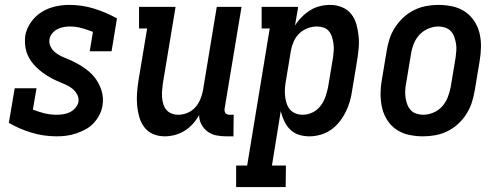

<svg xmlns="http://www.w3.org/2000/svg" viewBox="-20 -548 2040 783"><path d="M211 8Q158 8 108.5 -7Q59 -22 16 -47L40 -188H129L114 -101Q137 -92 161 -86Q185 -80 210 -80Q224 -80 237.5 -82Q251 -84 264 -90Q277 -96 287 -107.5Q297 -119 300 -132Q302 -149 294.5 -163Q287 -177 275 -186.5Q263 -196 248.5 -202.5Q234 -209 219.5 -215Q205 -221 191 -228.5Q177 -236 164.5 -244.5Q152 -253 140 -263Q128 -273 118 -284.5Q108 -296 100 -309.5Q92 -323 87.5 -338Q83 -353 82 -369.5Q81 -386 83 -403Q88 -431 106 -457Q124 -483 150 -499Q176 -515 205 -521.5Q234 -528 263 -528Q316 -528 365 -512.5Q414 -497 457 -473L435 -339H346L359 -418Q336 -427 313 -433.5Q290 -440 264 -440Q252 -440 239 -437.5Q226 -435 214 -429Q202 -423 193 -412Q184 -401 182 -389Q179 -372 186.5 -357.5Q194 -343 206 -333.5Q218 -324 232.5 -317.5Q247 -311 261.5 -305Q276 -299 290 -291.5Q304 -284 317 -275.5Q330 -267 342 -257Q354 -247 363.5 -235.5Q373 -224 380.5 -210.5Q388 -197 393 -182Q398 -167 399.5 -150.5Q401 -134 398 -118Q395 -98 385.5 -79.5Q376 -61 361.5 -45.5Q347 -30 328 -20Q309 -10 289.5 -3.5Q270 3 250.5 5.5Q231 8 211 8Z M652 8Q626 8 604 -1.5Q582 -11 568 -30Q554 -49 547.5 -72.5Q541 -96 539 -120.5Q537 -145 539 -170.5Q541 -196 545 -221L580 -432H547V-520H696L644 -207Q642 -193 641 -178.5Q640 -164 641 -150.5Q642 -137 646 -123.5Q650 -110 658.5 -100Q667 -90 680 -85Q693 -80 707 -80Q726 -80 745 -88Q764 -96 777 -111Q790 -126 797.5 -144.5Q805 -163 808 -181L864 -520H965L896 -105Q895 -100 896 -95Q897 -90 899.5 -86.5Q902 -83 907 -81.5Q912 -80 917 -80H933L932 8H902Q881 8 861.5 4Q842 0 826.5 -11.5Q811 -23 801.5 -40.5Q792 -58 792 -79Q782 -60 766.5 -43Q751 -26 732.5 -14.5Q714 -3 693 2.5Q672 8 652 8Z M943 215V127H988L1080 -432H1047V-520H1196L1183 -444Q1195 -463 1211 -479Q1227 -495 1245.5 -506.5Q1264 -518 1285 -523Q1306 -528 1327 -528Q1352 -528 1375 -518.5Q1398 -509 1412.5 -490.5Q1427 -472 1433.5 -448.5Q1440 -425 1442.5 -400Q1445 -375 1442.5 -349.5Q1440 -324 1436 -299L1416 -179Q1413 -156 1406.5 -134Q1400 -112 1389.5 -91Q1379 -70 1364 -51Q1349 -32 1329.5 -18.5Q1310 -5 1287 1.5Q1264 8 1242 8Q1219 8 1198.5 1.5Q1178 -5 1163 -20Q1148 -35 1139 -54.5Q1130 -74 1125 -95L1089 127H1146L1145 215ZM1215 -80Q1235 -80 1254.5 -89.5Q1274 -99 1287 -116Q1300 -133 1307 -153Q1314 -173 1318 -193L1338 -313Q1340 -327 1341 -341.5Q1342 -356 1340 -370Q1338 -384 1334 -397Q1330 -410 1321.5 -420.5Q1313 -431 1300 -435.5Q1287 -440 1272 -440Q1253 -440 1233.5 -432.5Q1214 -425 1199.5 -410.5Q1185 -396 1177 -377Q1169 -358 1166 -339L1146 -219Q1143 -203 1142 -187.5Q1141 -172 1142.5 -157Q1144 -142 1148.5 -127.5Q1153 -113 1162 -102Q1171 -91 1185 -85.5Q1199 -80 1215 -80Z M1705 8Q1676 8 1648 2Q1620 -4 1597.5 -19Q1575 -34 1560 -57Q1545 -80 1538.5 -107Q1532 -134 1532 -163Q1532 -192 1537 -221L1557 -341Q1561 -366 1569 -390.5Q1577 -415 1591.5 -437Q1606 -459 1626 -477.5Q1646 -496 1670 -507.5Q1694 -519 1718.5 -523.5Q1743 -528 1768 -528Q1797 -528 1825 -522Q1853 -516 1875.5 -501Q1898 -486 1913.5 -463Q1929 -440 1935.5 -413Q1942 -386 1941.5 -357Q1941 -328 1936 -299L1916 -179Q1912 -154 1904 -129.5Q1896 -105 1882 -83Q1868 -61 1848 -42.5Q1828 -24 1804 -12.5Q1780 -1 1755 3.5Q1730 8 1705 8ZM1706 -80Q1727 -80 1748 -89Q1769 -98 1783.5 -114.5Q1798 -131 1806 -151.5Q1814 -172 1818 -193L1838 -313Q1840 -328 1841 -342.5Q1842 -357 1839.5 -371Q1837 -385 1832.5 -398Q1828 -411 1818.5 -421Q1809 -431 1795.5 -435.5Q1782 -440 1768 -440Q1747 -440 1726 -431Q1705 -422 1690 -405.5Q1675 -389 1667 -368.5Q1659 -348 1656 -327L1636 -207Q1633 -192 1632.5 -177.5Q1632 -163 1634 -149Q1636 -135 1641 -122Q1646 -109 1655 -99Q1664 -89 1678 -84.5Q1692 -80 1706 -80Z"/></svg>

Font: Iosevka Curly Slab Semibold
Style: Italic
Weight: 600
Italic angle: -9°
Monospace: yes
Designer: Belleve Invis
Foundry: Belleve Invis
Version: Version 22.1.2; ttfautohint (v1.8.4)